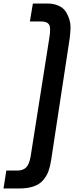

<svg xmlns="http://www.w3.org/2000/svg" viewBox="-36 -841 421 1092"><path d="M-16 231 0 129H63Q94 129 112 112Q130 95 138 50L245 -628Q254 -683 243 -701Q232 -719 197 -719H134L151 -821H232Q269 -821 296 -809Q323 -797 336.5 -777Q350 -757 358 -731.5Q366 -706 365 -679.5Q364 -653 361 -627L255 69Q249 107 239.5 133Q230 159 210 183Q190 207 155.5 219Q121 231 71 231Z"/></svg>

Font: Exo
Style: DemiBoldItalic
Weight: 600
Designer: Natanael Gama
Version: Version 1